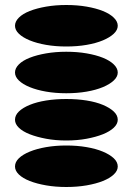

<svg xmlns="http://www.w3.org/2000/svg" viewBox="-20 -751 520 768"><path d="M40 -85Q40 -103 55.5 -118Q71 -133 99 -144.5Q127 -156 164.5 -162.5Q202 -169 245 -169Q289 -169 326.5 -162.5Q364 -156 391.5 -144.5Q419 -133 435 -118Q451 -103 451 -85Q451 -68 435 -53Q419 -38 391.5 -27Q364 -16 326.5 -9.5Q289 -3 245 -3Q202 -3 164.5 -9.5Q127 -16 99 -27Q71 -38 55.5 -53Q40 -68 40 -85ZM40 -272Q40 -290 55.5 -305Q71 -320 99 -331.5Q127 -343 164.5 -349Q202 -355 245 -355Q289 -355 326.5 -349Q364 -343 391.5 -331.5Q419 -320 435 -305Q451 -290 451 -272Q451 -255 435 -240Q419 -225 391.5 -214Q364 -203 326.5 -196Q289 -189 245 -189Q202 -189 164.5 -196Q127 -203 99 -214Q71 -225 55.5 -240Q40 -255 40 -272ZM40 -461Q40 -478 55.5 -493.5Q71 -509 99 -520Q127 -531 164.5 -537.5Q202 -544 245 -544Q289 -544 326.5 -537.5Q364 -531 391.5 -520Q419 -509 435 -493.5Q451 -478 451 -461Q451 -444 435 -429Q419 -414 391.5 -402.5Q364 -391 326.5 -384.5Q289 -378 245 -378Q202 -378 164.5 -384.5Q127 -391 99 -402.5Q71 -414 55.5 -429Q40 -444 40 -461ZM40 -648Q40 -665 55.5 -680.5Q71 -696 99 -707Q127 -718 164.5 -724.5Q202 -731 245 -731Q289 -731 326.5 -724.5Q364 -718 391.5 -707Q419 -696 435 -680.5Q451 -665 451 -648Q451 -631 435 -616Q419 -601 391.5 -589.5Q364 -578 326.5 -571.5Q289 -565 245 -565Q202 -565 164.5 -571.5Q127 -578 99 -589.5Q71 -601 55.5 -616Q40 -631 40 -648Z"/></svg>

Font: binaryvertical115
Style: Book
Weight: 400
Designer: Jelle Bosma - Monotype Design Team
Foundry: Monotype Imaging Inc.
Version: Version 2.003